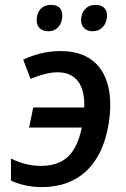

<svg xmlns="http://www.w3.org/2000/svg" viewBox="-20 -756 516 786"><path d="M360 -628C392 -628 418 -653 418 -693C418 -721 400 -736 371 -736C334 -736 312 -709 312 -674C312 -643 333 -628 360 -628ZM179 -628C211 -628 235 -653 235 -693C235 -721 219 -736 189 -736C151 -736 130 -709 130 -674C130 -643 150 -628 179 -628ZM151 10C307 10 391 -87 420 -224C454 -384 418 -547 228 -547C170 -547 118 -532 75 -512L105 -433C141 -448 180 -460 216 -460C292 -460 328 -407 325 -316H116L99 -234H315C291 -119 237 -77 147 -77C106 -77 68 -86 25 -107V-17C50 -4 98 10 151 10Z"/></svg>

Font: Noto Sans Medium
Style: Italic
Weight: 500
Italic angle: -12°
Designer: Monotype Design Team
Foundry: Monotype Imaging Inc.
Version: Version 2.013